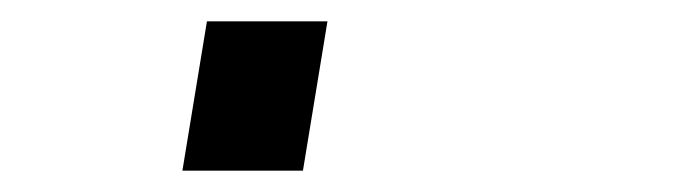

<svg xmlns="http://www.w3.org/2000/svg" viewBox="-20 60 640 180"><path d="M151 220 174 80H287L264 220Z"/></svg>

Font: Iosevka Curly XBdExObl
Style: Regular
Weight: 800
Width: 7
Italic angle: -9°
Monospace: yes
Designer: Belleve Invis
Foundry: Belleve Invis
Version: Version 11.1.0; ttfautohint (v1.8.3)